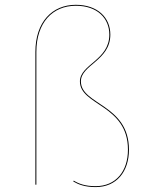

<svg xmlns="http://www.w3.org/2000/svg" viewBox="-20 -753 610 783"><path d="M289.2 -733.4C192.9 -733.4 124.3 -663.5 124.3 -541V0H128.3V-540.7C128.3 -661.7 195.1 -729.5 289.2 -729.5C377 -729.5 425.9 -678.4 425.9 -611.8C425.9 -507.2 305.9 -490.8 305.9 -421C305.9 -322.1 501.8 -326.3 501.8 -142.6C501.8 -54.8 452.9 6.2 369.8 6.2C327.1 6.2 301.4 -3.7 280.6 -16.4L278.8 -12.9C299 -0.9 326 10 369.8 10C455.5 10 505.9 -53.2 505.9 -142.6C505.9 -327.9 309.9 -325.6 309.9 -421C309.9 -489 430 -505.7 430 -611.9C430 -681.3 378.1 -733.4 289.2 -733.4Z"/></svg>

Font: Fira Sans Four
Style: Regular
Weight: 100
Designer: Carrois Corporate & Edenspiekermann AG
Foundry: Carrois Corporate GbR & Edenspiekermann AG
Version: Version 4.203;PS 004.203;hotconv 1.0.88;makeotf.lib2.5.64775